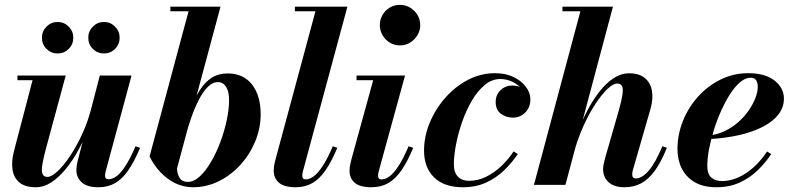

<svg xmlns="http://www.w3.org/2000/svg" viewBox="-20 -778 3342 808"><path d="M130.5 10Q86 10 62 -9.8Q38 -29.5 32.8 -63.8Q27.5 -98 38.5 -141L117 -440.5H53.5V-460H256.5L172 -147.5Q161.5 -108.5 157.8 -83.2Q154 -58 159 -45.8Q164 -33.5 180 -33.5Q196.5 -33.5 221.8 -56.8Q247 -80 274.2 -120.5Q301.5 -161 326 -214Q350.5 -267 365.5 -327H381Q370 -283.5 351.8 -236.5Q333.5 -189.5 309.5 -145.8Q285.5 -102 256.8 -66.8Q228 -31.5 196.2 -10.8Q164.5 10 130.5 10ZM395 10Q346.5 10 324 -10.5Q301.5 -31 301.5 -62Q301.5 -70 302.8 -79.8Q304 -89.5 306 -97.5L400 -460H533.5L424.5 -56Q423.5 -51.5 422.8 -47Q422 -42.5 422 -38.5Q422 -23.5 436 -23.5Q452 -23.5 469.5 -35.8Q487 -48 507 -78.2Q527 -108.5 550.5 -162.5L569.5 -156Q545.5 -98.5 520.2 -61.8Q495 -25 464.5 -7.5Q434 10 395 10ZM417.5 -553Q390 -553 370.8 -572.2Q351.5 -591.5 351.5 -619.5Q351.5 -646.5 370.8 -666Q390 -685.5 417.5 -685.5Q445 -685.5 464.2 -666Q483.5 -646.5 483.5 -619.5Q483.5 -591.5 464.2 -572.2Q445 -553 417.5 -553ZM222.5 -553Q195 -553 175.8 -572.2Q156.5 -591.5 156.5 -619.5Q156.5 -646.5 175.8 -666Q195 -685.5 222.5 -685.5Q250 -685.5 269.2 -666Q288.5 -646.5 288.5 -619.5Q288.5 -591.5 269.2 -572.2Q250 -553 222.5 -553Z M792.5 10Q752 10 717 -7.2Q682 -24.5 654.5 -54Q627 -83.5 609.5 -120L773.5 -730.5H697V-750H908L725 -69.5Q725.5 -46 736 -29.2Q746.5 -12.5 770 -12.5Q796 -12.5 821 -35.8Q846 -59 868.2 -97Q890.5 -135 907.5 -180.8Q924.5 -226.5 934.2 -272.2Q944 -318 944 -356Q944 -393.5 931.2 -413Q918.5 -432.5 897.5 -432.5Q874.5 -432.5 854.2 -412Q834 -391.5 816.8 -358Q799.5 -324.5 785.5 -284.5Q771.5 -244.5 761 -205H743.5Q761.5 -266 780 -314.8Q798.5 -363.5 820.5 -398Q842.5 -432.5 871 -450.8Q899.5 -469 937.5 -469Q1004.5 -469 1040.8 -422Q1077 -375 1077 -297.5Q1077 -239 1054.5 -184Q1032 -129 992.5 -85.2Q953 -41.5 901.5 -15.8Q850 10 792.5 10Z M1224 10Q1176 10 1154 -9Q1132 -28 1132 -59Q1132 -73 1134.2 -84.5Q1136.5 -96 1138.5 -103.5L1307.5 -730.5H1221V-750H1442L1254.5 -56Q1253.5 -51.5 1252.8 -47Q1252 -42.5 1252 -39Q1252 -23 1266.5 -23Q1282 -23 1299.5 -35.5Q1317 -48 1337.2 -78.2Q1357.5 -108.5 1380.5 -162.5L1399.5 -156Q1375.5 -98.5 1350.2 -61.8Q1325 -25 1294.5 -7.5Q1264 10 1224 10Z M1543 10Q1494.5 10 1472.8 -9Q1451 -28 1451 -59Q1451 -72.5 1453.5 -84Q1456 -95.5 1458 -104L1550.5 -440.5H1480.5V-460H1684.5L1573.5 -56Q1572.5 -52 1571.8 -47.5Q1571 -43 1571 -39Q1571 -32 1574.2 -27.5Q1577.5 -23 1586 -23Q1601.5 -23 1618.8 -35.5Q1636 -48 1656.2 -78.2Q1676.5 -108.5 1699.5 -162.5L1719 -156Q1695 -98.5 1669.8 -61.8Q1644.5 -25 1614 -7.5Q1583.5 10 1543 10ZM1663 -587Q1639 -587 1619.8 -599Q1600.5 -611 1589.5 -630.5Q1578.5 -650 1578.5 -672.5Q1578.5 -695.5 1589.5 -714.8Q1600.5 -734 1619.8 -745.8Q1639 -757.5 1663 -757.5Q1687 -757.5 1706.2 -745.8Q1725.5 -734 1737 -714.8Q1748.5 -695.5 1748.5 -672.5Q1748.5 -650 1737 -630.5Q1725.5 -611 1706.2 -599Q1687 -587 1663 -587Z M1928 10Q1848.5 10 1806.5 -31.8Q1764.5 -73.5 1764.5 -144Q1764.5 -203 1788.2 -260.8Q1812 -318.5 1853.5 -366Q1895 -413.5 1949 -441.8Q2003 -470 2063.5 -470Q2108 -470 2141.5 -453.8Q2175 -437.5 2193.5 -412.2Q2212 -387 2212 -360Q2212 -326 2190.5 -304.5Q2169 -283 2138 -283Q2110 -283 2088 -299.2Q2066 -315.5 2066 -349Q2066 -379 2086.5 -398.5Q2107 -418 2135.5 -418Q2153 -418 2170.2 -411.8Q2187.5 -405.5 2199.2 -392.8Q2211 -380 2211 -360H2193Q2193 -382.5 2177.2 -402Q2161.5 -421.5 2137 -433.5Q2112.5 -445.5 2085.5 -445.5Q2050 -445.5 2019.8 -420.2Q1989.5 -395 1965.5 -354Q1941.5 -313 1924.8 -264.8Q1908 -216.5 1899 -169.5Q1890 -122.5 1890 -86.5Q1890 -52 1907.2 -34.5Q1924.5 -17 1953.5 -17Q1991 -17 2025.5 -34Q2060 -51 2089.8 -79.2Q2119.5 -107.5 2141.5 -141L2159 -129.5Q2135.5 -94.5 2102.8 -62.5Q2070 -30.5 2026.8 -10.2Q1983.5 10 1928 10Z M2227 0 2422.5 -730.5H2347V-750H2559.5L2359.5 0ZM2608.5 10Q2564.5 10 2541.2 -11.2Q2518 -32.5 2518 -66.5Q2518 -76.5 2520.8 -89.2Q2523.5 -102 2527 -114.5L2584 -313Q2595.5 -353 2599.2 -378Q2603 -403 2598 -414.8Q2593 -426.5 2577.5 -426.5Q2560.5 -426.5 2536.2 -403.5Q2512 -380.5 2485.5 -340.2Q2459 -300 2435 -247Q2411 -194 2394.5 -133H2382.5Q2394 -177 2411.8 -224Q2429.5 -271 2452.8 -314.8Q2476 -358.5 2503.5 -393.5Q2531 -428.5 2562.2 -449Q2593.5 -469.5 2627.5 -469.5Q2669.5 -469.5 2693.5 -449.8Q2717.5 -430 2723.5 -396.2Q2729.5 -362.5 2717.5 -319.5L2643.5 -63Q2642.5 -59.5 2641.5 -54Q2640.5 -48.5 2640.5 -44.5Q2640.5 -27 2655.5 -27Q2681.5 -27 2709.8 -59.5Q2738 -92 2767.5 -162.5L2786.5 -156Q2762 -95.5 2735.5 -59.2Q2709 -23 2678 -6.5Q2647 10 2608.5 10Z M2994.5 10Q2940 10 2903.8 -11.2Q2867.5 -32.5 2849.2 -68.8Q2831 -105 2831 -150Q2831 -211.5 2854 -269Q2877 -326.5 2918 -371.8Q2959 -417 3013 -443.5Q3067 -470 3129 -470Q3200 -470 3239.5 -439Q3279 -408 3279 -363Q3279 -326.5 3256.2 -296.8Q3233.5 -267 3191.2 -245Q3149 -223 3090.5 -209.5Q3032 -196 2960 -192.5V-208Q2995.5 -210.5 3027 -225Q3058.5 -239.5 3084.5 -262Q3110.5 -284.5 3129.2 -311Q3148 -337.5 3158.5 -364.2Q3169 -391 3169 -413.5Q3169 -429 3162.2 -440Q3155.5 -451 3139 -451Q3117 -451 3094.8 -432.2Q3072.5 -413.5 3052.2 -381.8Q3032 -350 3014.5 -311Q2997 -272 2984 -230.2Q2971 -188.5 2963.8 -149.8Q2956.5 -111 2956.5 -81Q2956.5 -44.5 2974 -30.2Q2991.5 -16 3019 -16Q3052.5 -16 3086.8 -31.2Q3121 -46.5 3152 -74.5Q3183 -102.5 3208 -140.5L3225.5 -129.5Q3202 -94 3169.5 -62.2Q3137 -30.5 3093.8 -10.2Q3050.5 10 2994.5 10Z"/></svg>

Font: Bodoni Moda 11pt
Style: Bold Italic
Weight: 700
Italic angle: -13°
Designer: Owen Earl
Foundry: indestructible type
Version: Version 2.004